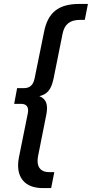

<svg xmlns="http://www.w3.org/2000/svg" viewBox="-20 -762 467 976"><path d="M383 -742C276 -742 223 -697 204 -600L156 -364C149 -329 131 -314 102 -314H67L52 -234H87C109 -234 123 -224 123 -200C123 -195 122 -190 121 -184L76 39C73 53 72 67 72 79C72 153 119 194 196 194H240L256 113H230C194 113 171 95 171 56C171 48 172 39 174 29L216 -182C218 -193 219 -203 219 -212C219 -244 206 -263 180 -273C223 -284 241 -308 253 -366L298 -590C307 -636 333 -661 387 -661H411L427 -742Z"/></svg>

Font: AWKNG-Font Medium
Style: Italic
Weight: 500
Italic angle: -11.3°
Designer: Awakening Church
Foundry: Awakening Church
Version: Version 1.700;PS 001.700;hotconv 1.0.88;makeotf.lib2.5.64775